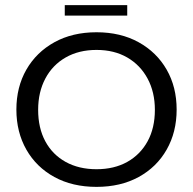

<svg xmlns="http://www.w3.org/2000/svg" viewBox="-20 -720 754 750"><path d="M357 10Q263 10 192.5 -28.5Q122 -67 83 -135.5Q44 -204 44 -292Q44 -380 83 -448Q122 -516 192.5 -555Q263 -594 357 -594Q451 -594 521.5 -555Q592 -516 631 -448Q670 -380 670 -292Q670 -204 631 -135.5Q592 -67 521.5 -28.5Q451 10 357 10ZM357 -59Q426 -59 477 -87.5Q528 -116 556.5 -168Q585 -220 585 -291Q585 -360 556.5 -413Q528 -466 477 -495.5Q426 -525 357 -525Q288 -525 236.5 -495.5Q185 -466 157 -413Q129 -360 129 -291Q129 -220 157 -168Q185 -116 236.5 -87.5Q288 -59 357 -59ZM233 -659V-700H477V-659Z"/></svg>

Font: Rokkitt SemiBold
Style: Regular
Weight: 400
Version: Version 3.103